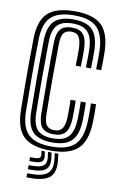

<svg xmlns="http://www.w3.org/2000/svg" viewBox="-106 -868 699 1113"><g transform="rotate(10 243.5 -311.5)"><path d="M244.5 10Q132.5 10 83.5 -36.8Q34.5 -83.5 33 -191Q31.8 -271.8 31.5 -339.6Q31.2 -407.5 31.6 -472.6Q32 -537.8 33 -610Q34.5 -717 83.2 -763.5Q132 -810 243.2 -810Q351 -810 399.8 -763.9Q448.5 -717.8 452 -610Q452.8 -588.2 452.4 -559.2Q452 -530.2 451 -500H421Q422 -530 422.4 -559Q422.8 -588 422 -609.2Q418.8 -703.5 377.5 -744.8Q336.2 -786 243.2 -786Q147.8 -786 106 -745Q64.2 -704 63 -609.5Q61.2 -502.2 61.4 -397.8Q61.5 -293.2 63 -191.5Q64.2 -96.5 106.5 -55.2Q148.8 -14 244.5 -14Q338 -14 380.1 -55.2Q422.2 -96.5 426 -191.8Q426.8 -212.2 426.9 -241Q427 -269.8 426 -300.2H456Q457 -272 456.9 -240.9Q456.8 -209.8 456 -191Q452 -83.5 402.9 -36.8Q353.8 10 244.5 10ZM244.5 -38Q164.8 -38 129.5 -73.8Q94.2 -109.5 93 -191.8Q91.5 -297.5 91.4 -396.6Q91.2 -495.8 93 -609.2Q94.2 -691 129.1 -726.5Q164 -762 243.2 -762Q319.8 -762 354.4 -726.4Q389 -690.8 392 -609.2Q392.8 -586.8 392.2 -556.1Q391.8 -525.5 391 -500H361Q362.2 -540.8 362.4 -566.2Q362.5 -591.8 362 -607.5Q359.5 -677 331.9 -707.5Q304.2 -738 243.2 -738Q179.8 -738 151.9 -708.1Q124 -678.2 123 -609.2Q121.5 -505.2 121.4 -403.9Q121.2 -302.5 123 -190.2Q124 -120.8 152.5 -91.4Q181 -62 244 -62Q308.8 -62 335.9 -93.8Q363 -125.5 366 -193.5Q366.8 -212 366.9 -240.8Q367 -269.5 366 -300.2H396Q397 -271.8 396.9 -240.8Q396.8 -209.8 396 -191.2Q392.8 -109.5 357.4 -73.8Q322 -38 244.5 -38ZM244 -86Q196.8 -86 175.2 -109.9Q153.8 -133.8 153 -190.5Q151.5 -295 151.4 -395.2Q151.2 -495.5 153 -609Q153.8 -665.2 174.8 -689.6Q195.8 -714 243.2 -714Q288 -714 308.8 -689.2Q329.5 -664.5 332 -608Q332.5 -593.8 332.4 -567Q332.2 -540.2 331 -500H301Q302.2 -541 302.4 -567Q302.5 -593 302 -605.8Q300.2 -647.5 287.4 -668.8Q274.5 -690 243.2 -690Q211.5 -690 197.5 -671.1Q183.5 -652.2 183 -608.5Q181.5 -503.8 181.4 -403.9Q181.2 -304 183 -191Q183.5 -147.2 197.9 -128.6Q212.2 -110 244 -110Q274.5 -110 289.1 -129.6Q303.8 -149.2 306 -193.8Q306.8 -209 306.9 -240.1Q307 -271.2 306 -300.2H336Q337 -271.5 336.9 -242Q336.8 -212.5 336 -194.5Q333.5 -136.5 312.1 -111.2Q290.8 -86 244 -86ZM269.5 20H290.5L294.5 53Q303.2 124.8 271.2 155.9Q239.2 187 156.5 187H132.2V163H156.5Q226.2 163 253.5 137.4Q280.8 111.8 273.5 53ZM191.5 20H210.5L214.5 43Q219 68.8 205.6 79.9Q192.2 91 156.5 91H132.2V68H156.5Q179.2 68 187.8 62.2Q196.2 56.5 194.5 43ZM229.5 20H250.5L254.5 48Q261.5 96.8 238.8 117.9Q216 139 156.5 139H132.2V115H156.5Q202.8 115 220.6 99.5Q238.5 84 233.5 48Z"/></g></svg>

Font: Big Shoulders Inline Display Black
Style: Regular
Weight: 900
Designer: Patric King
Foundry: XO Type Co
Version: Version 1.000